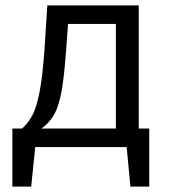

<svg xmlns="http://www.w3.org/2000/svg" viewBox="-20 -547 640 714"><path d="M535 -69V147H465L451 0H111L96 147H26V-69H62Q87 -91 102 -121.5Q117 -152 127.5 -207Q138 -262 145 -357L156 -527H496V-69ZM411 -458H233L226 -363Q219 -263 209 -208Q199 -153 182 -122Q165 -91 134 -69H143H411Z"/></svg>

Font: FiraDG Mono
Style: Regular
Weight: 400
Designer: Carrois Corporate & Edenspiekermann AG
Foundry: Carrois Corporate GbR & Edenspiekermann AG
Version: Version 3.206